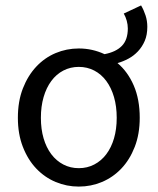

<svg xmlns="http://www.w3.org/2000/svg" viewBox="-20 -677 582 709"><path d="M271 12Q226 12 185.5 -5Q145 -22 114 -54.5Q83 -87 64.5 -134.5Q46 -182 46 -242Q46 -303 64.5 -350.5Q83 -398 114 -431Q145 -464 185.5 -481Q226 -498 271 -498Q321 -498 366 -477Q408 -485 430 -507.5Q452 -530 452 -572Q452 -586 448 -600.5Q444 -615 437 -627L501 -657Q511 -640 517.5 -620Q524 -600 524 -578Q524 -548 514.5 -526Q505 -504 489.5 -487.5Q474 -471 454.5 -460.5Q435 -450 414 -444Q452 -412 474 -361Q496 -310 496 -242Q496 -182 477.5 -134.5Q459 -87 428 -54.5Q397 -22 356.5 -5Q316 12 271 12ZM271 -56Q302 -56 328 -69.5Q354 -83 372.5 -107.5Q391 -132 401 -166Q411 -200 411 -242Q411 -284 401 -318.5Q391 -353 372.5 -378Q354 -403 328 -416.5Q302 -430 271 -430Q240 -430 214 -416.5Q188 -403 169.5 -378Q151 -353 141 -318.5Q131 -284 131 -242Q131 -200 141 -166Q151 -132 169.5 -107.5Q188 -83 214 -69.5Q240 -56 271 -56Z"/></svg>

Font: SourceSansPro
Style: Book
Weight: 400
Designer: Paul D. Hunt
Foundry: Adobe Systems Incorporated
Version: Version 2.021;PS 2.000;hotconv 1.0.86;makeotf.lib2.5.63406